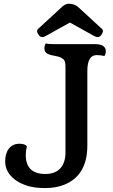

<svg xmlns="http://www.w3.org/2000/svg" viewBox="-20 -981 596 1011"><path d="M7.3 0ZM488.8 -690.9Q439.9 -690.9 439.9 -606.9V-214.8Q439.9 -54.7 314.5 -6.8Q271.5 9.3 217.3 9.3Q163.1 9.3 125 -2.4Q86.9 -14.2 60.5 -33.7Q7.3 -73.7 7.3 -130.9Q7.3 -173.8 27.3 -199Q47.4 -224.1 82.5 -224.1Q111.8 -224.1 121.6 -210.4Q115.7 -187 115.7 -165Q115.7 -64.9 219.2 -64.9Q270 -64.9 297.4 -94.5Q324.7 -124 324.7 -178.2V-633.8Q323.7 -659.7 314.9 -668Q301.3 -680.2 282.7 -683.8Q264.2 -687.5 251.7 -690.4Q239.3 -693.4 230.5 -697.8Q213.9 -706.5 213.9 -725.6Q213.9 -743.7 221.7 -752.4Q232.9 -748.5 270 -748.5H481.4Q537.1 -748.5 537.1 -710.9Q537.1 -694.8 529.3 -686Q511.7 -690.9 488.8 -690.9ZM183.1 -797.9Q175.3 -809.6 175.3 -814.5Q175.3 -823.7 178.7 -827.1L300.8 -939.5Q321.8 -961.4 342.3 -961.4Q374.5 -961.4 396.5 -939.5L518.6 -827.1Q522 -823.7 522 -818.8Q522 -814 519.8 -808.6Q517.6 -803.2 514.2 -797.9Q504.9 -785.6 495.4 -785.6Q485.8 -785.6 474.6 -792L348.1 -862.3Q232.4 -798.3 221.7 -792Q210.9 -785.6 203.4 -785.6Q195.8 -785.6 191.2 -789.3Q186.5 -793 183.1 -797.9Z"/></svg>

Font: Quando
Style: Regular
Weight: 400
Version: Version 1.002